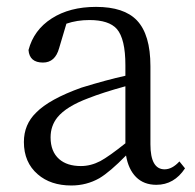

<svg xmlns="http://www.w3.org/2000/svg" viewBox="-20 -536 579 569"><path d="M191.4 13.7Q129.9 13.7 91.8 -19.5Q50.8 -54.7 50.8 -115.2Q50.8 -167 86.9 -202.1Q126 -242.2 221.7 -276.4Q297.9 -299.8 351.6 -311.5V-342.8Q351.6 -420.9 326.2 -450.2Q302.7 -476.6 245.1 -476.6Q208 -476.6 176.8 -465.8L155.3 -393.6Q143.6 -350.6 107.4 -350.6Q67.4 -350.6 64.5 -387.7Q80.1 -447.3 133.3 -481.4Q186.5 -515.6 264.6 -515.6Q347.7 -515.6 385.7 -475.6Q425.8 -433.6 425.8 -339.8V-108.4Q425.8 -34.2 467.8 -34.2Q490.2 -34.2 511.7 -57.6L528.3 -37.1Q496.1 11.7 443.4 11.7Q406.2 11.7 383.3 -11.2Q360.4 -34.2 353.5 -75.2Q305.7 -26.4 274.4 -7.8Q236.3 13.7 191.4 13.7ZM219.7 -43.9Q249 -43.9 277.3 -58.6Q302.7 -72.3 351.6 -111.3V-280.3Q284.2 -261.7 242.2 -245.1Q176.8 -220.7 150.4 -188.5Q129.9 -163.1 129.9 -128.9Q129.9 -86.9 155.3 -64.5Q178.7 -43.9 219.7 -43.9Z"/></svg>

Font: Bpmf Zihi Only R
Style: R
Weight: 400
Foundry: But Ko
Version: Version 1.320